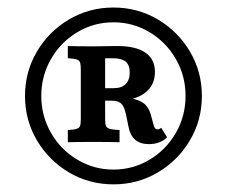

<svg xmlns="http://www.w3.org/2000/svg" viewBox="-20 -662 605 513"><path d="M46.8 -405.6Q46.8 -470.2 78.6 -524.2Q110.5 -578.2 164.5 -610.1Q218.5 -641.9 283.1 -641.9Q347.6 -641.9 401.6 -610.1Q455.6 -578.2 487.5 -524.2Q519.4 -470.2 519.4 -405.6Q519.4 -341.1 487.5 -287.1Q455.6 -233.1 401.6 -201.2Q347.6 -169.4 283.1 -169.4Q218.5 -169.4 164.5 -201.2Q110.5 -233.1 78.6 -287.1Q46.8 -341.1 46.8 -405.6ZM475.8 -405.6Q475.8 -458.9 450 -504Q424.2 -549.2 379.8 -575.8Q335.5 -602.4 283.1 -602.4Q230.6 -602.4 186.3 -575.8Q141.9 -549.2 116.1 -504Q90.3 -458.9 90.3 -405.6Q90.3 -352.4 116.1 -307.3Q141.9 -262.1 186.3 -235.5Q230.6 -208.9 283.1 -208.9Q335.5 -208.9 379.8 -235.5Q424.2 -262.1 450 -307.3Q475.8 -352.4 475.8 -405.6ZM195.9 -344.4V-475.8Q195.9 -489.5 193.9 -495.1Q191.9 -500.8 184.8 -503.2Q177.8 -505.6 161.2 -506.4V-539Q181.4 -538.2 229.1 -538.2L294.1 -539Q342.9 -539 368.4 -521.4Q394 -503.9 394 -469.9Q394 -433.9 366.9 -413.5Q339.9 -393 289.7 -393H228.9V-426.4H283.4Q304.6 -426.4 315.6 -437.2Q326.6 -448 326.6 -468.7Q326.6 -488.4 315.6 -497.4Q304.7 -506.4 281.6 -506.4H260.9V-344.4Q260.9 -331.1 263.1 -325.6Q265.4 -320.2 273.1 -317.8Q280.9 -315.4 299.4 -314.6V-282Q273.6 -282.8 229.7 -282.8Q185.9 -282.8 161.2 -282V-314.6Q177.8 -315.4 184.8 -317.8Q191.9 -320.2 193.9 -325.6Q195.9 -331.1 195.9 -344.4ZM323.2 -324 316.5 -356.8Q313.4 -370.7 309 -378.5Q304.7 -386.2 297.7 -389.4Q290.7 -392.6 279.5 -393L277.9 -408.3L305.6 -403.1Q332 -400.3 347.6 -394.5Q363.3 -388.8 371.2 -379.2Q379.1 -369.5 383.1 -354.8L390.2 -328.8Q391.8 -322 394.5 -319.1Q397.1 -316.3 400.7 -316.3Q405.6 -316.3 410.8 -320.6L426.4 -295.3Q418.7 -286.8 405.8 -281.8Q393 -276.9 378 -276.9Q354.7 -276.9 341.1 -288.7Q327.6 -300.5 323.2 -324Z"/></svg>

Font: Playfair Micro SmCond SmLight
Style: Regular
Weight: 360
Width: 4
Designer: Claus Eggers Sørensen
Foundry: Claus Eggers Sørensen
Version: Version 2.100;Glyphs 3.2 (3219)